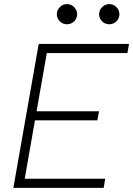

<svg xmlns="http://www.w3.org/2000/svg" viewBox="-20 -905 642 925"><path d="M44.4 0 158.7 -649.4 166.5 -693.4H601.6L593.8 -649.4H205.6L156.2 -369.1H457L449.2 -325.2H148.4L99.1 -43.9H486.8L479.5 0ZM302.7 -788.1Q282.7 -788.1 268.3 -802.2Q253.9 -816.4 253.9 -836.4Q253.9 -856.4 268.3 -870.8Q282.7 -885.3 302.7 -885.3Q322.8 -885.3 337.2 -870.8Q351.6 -856.4 351.6 -836.4Q351.6 -816.4 337.2 -802.2Q322.8 -788.1 302.7 -788.1ZM506.3 -788.1Q486.3 -788.1 471.9 -802.2Q457.5 -816.4 457.5 -836.4Q457.5 -856.4 471.9 -870.8Q486.3 -885.3 506.3 -885.3Q526.4 -885.3 540.8 -870.8Q555.2 -856.4 555.2 -836.4Q555.2 -816.4 540.8 -802.2Q526.4 -788.1 506.3 -788.1Z"/></svg>

Font: Cascadia Mono PL ExtraLight
Style: Italic
Weight: 200
Italic angle: -10°
Monospace: yes
Designer: Aaron Bell
Foundry: Saja Typeworks
Version: Version 2404.023; ttfautohint (v1.8.4)